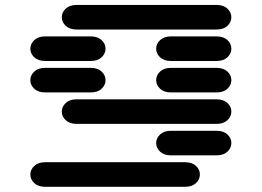

<svg xmlns="http://www.w3.org/2000/svg" viewBox="-20 -631 1040 763"><path d="M159.2 111.3H715.8Q743.2 111.3 758.8 96.7Q774.4 82 774.4 62.5Q774.4 43 758.8 28.3Q743.2 13.7 715.8 13.7H159.2Q131.8 13.7 116.2 28.3Q100.6 43 100.6 62.5Q100.6 82 116.2 96.7Q131.8 111.3 159.2 111.3ZM659.2 -13.7H840.8Q868.2 -13.7 883.8 -28.3Q899.4 -43 899.4 -62.5Q899.4 -82 883.8 -96.7Q868.2 -111.3 840.8 -111.3H659.2Q631.8 -111.3 616.2 -96.7Q600.6 -82 600.6 -62.5Q600.6 -43 616.2 -28.3Q631.8 -13.7 659.2 -13.7ZM284.2 -138.7H840.8Q868.2 -138.7 883.8 -153.3Q899.4 -168 899.4 -187.5Q899.4 -207 883.8 -221.7Q868.2 -236.3 840.8 -236.3H284.2Q256.8 -236.3 241.2 -221.7Q225.6 -207 225.6 -187.5Q225.6 -168 241.2 -153.3Q256.8 -138.7 284.2 -138.7ZM159.2 -263.7H340.8Q368.2 -263.7 383.8 -278.3Q399.4 -293 399.4 -312.5Q399.4 -332 383.8 -346.7Q368.2 -361.3 340.8 -361.3H159.2Q131.8 -361.3 116.2 -346.7Q100.6 -332 100.6 -312.5Q100.6 -293 116.2 -278.3Q131.8 -263.7 159.2 -263.7ZM659.2 -263.7H840.8Q868.2 -263.7 883.8 -278.3Q899.4 -293 899.4 -312.5Q899.4 -332 883.8 -346.7Q868.2 -361.3 840.8 -361.3H659.2Q631.8 -361.3 616.2 -346.7Q600.6 -332 600.6 -312.5Q600.6 -293 616.2 -278.3Q631.8 -263.7 659.2 -263.7ZM159.2 -388.7H340.8Q368.2 -388.7 383.8 -403.3Q399.4 -418 399.4 -437.5Q399.4 -457 383.8 -471.7Q368.2 -486.3 340.8 -486.3H159.2Q131.8 -486.3 116.2 -471.7Q100.6 -457 100.6 -437.5Q100.6 -418 116.2 -403.3Q131.8 -388.7 159.2 -388.7ZM659.2 -388.7H840.8Q868.2 -388.7 883.8 -403.3Q899.4 -418 899.4 -437.5Q899.4 -457 883.8 -471.7Q868.2 -486.3 840.8 -486.3H659.2Q631.8 -486.3 616.2 -471.7Q600.6 -457 600.6 -437.5Q600.6 -418 616.2 -403.3Q631.8 -388.7 659.2 -388.7ZM284.2 -513.7H840.8Q868.2 -513.7 883.8 -528.3Q899.4 -543 899.4 -562.5Q899.4 -582 883.8 -596.7Q868.2 -611.3 840.8 -611.3H284.2Q256.8 -611.3 241.2 -596.7Q225.6 -582 225.6 -562.5Q225.6 -543 241.2 -528.3Q256.8 -513.7 284.2 -513.7Z"/></svg>

Font: Sixtyfour
Style: Regular
Weight: 400
Designer: Jens Kutilek
Foundry: Jens Kutilek
Version: Version 2.001